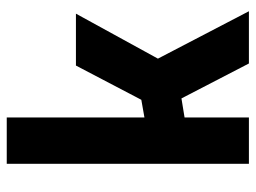

<svg xmlns="http://www.w3.org/2000/svg" viewBox="-112 -628 740 555"><g transform="rotate(-90 257.5 -350.0)"><path d="M62 0V-700H196V-302L247 -311L346 -500H496L366 -263L503 0H352L251 -195L196 -186V0Z"/></g></svg>

Font: Titillium Web
Style: Bold
Weight: 700
Designer: Mohamed Gaber, Accademia di Belle Arti di Urbino
Foundry: Kief Type Foundry, Accademia di Belle Arti di Urbino
Version: Version 3.000